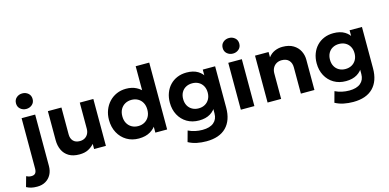

<svg xmlns="http://www.w3.org/2000/svg" viewBox="-155 -1261 4046 1997"><g transform="rotate(-15 1868.0 -263.0)"><path d="M45.5 225Q8 225 -18.2 218.8Q-44.5 212.5 -70 199L-39.5 90Q-27 96.5 -14.5 100Q-2 103.5 14.5 103.5Q44.5 103.5 57.8 86.8Q71 70 71 37V-505H217V47.5Q217 101 195.5 140.8Q174 180.5 135.5 202.8Q97 225 45.5 225ZM144 -585Q107.5 -585 81 -607.8Q54.5 -630.5 54.5 -668.5Q54.5 -707 81 -729.8Q107.5 -752.5 144 -752.5Q180.5 -752.5 207 -729.8Q233.5 -707 233.5 -668.5Q233.5 -630.5 207 -607.8Q180.5 -585 144 -585Z M556 15Q487.5 15 442.8 -12Q398 -39 376 -86Q354 -133 354 -192.5V-505H500V-216Q500 -171 524.8 -144.5Q549.5 -118 596 -118Q626 -118 649 -131.2Q672 -144.5 684.8 -168.5Q697.5 -192.5 697.5 -224V-505H843.5V0H716.5V-55.5Q690.5 -25.5 652.2 -5.2Q614 15 556 15Z M1196 15Q1123 15 1066.2 -18.8Q1009.5 -52.5 976.8 -113Q944 -173.5 944 -252.5Q944 -309 962.8 -357.5Q981.5 -406 1015.5 -442.5Q1049.5 -479 1096 -499.5Q1142.5 -520 1198.5 -520Q1260 -520 1307.8 -495.8Q1355.5 -471.5 1390 -425L1357 -391.5V-720H1503V0H1376V-128L1396 -95Q1372.5 -46.5 1321.5 -15.8Q1270.5 15 1196 15ZM1223 -111.5Q1261.5 -111.5 1292 -128.8Q1322.5 -146 1340 -177.5Q1357.5 -209 1357.5 -252.5Q1357.5 -296 1340.2 -327.5Q1323 -359 1292.5 -376.2Q1262 -393.5 1223 -393.5Q1184 -393.5 1153.5 -376.2Q1123 -359 1105.5 -327.5Q1088 -296 1088 -252.5Q1088 -209 1105.5 -177.5Q1123 -146 1153.5 -128.8Q1184 -111.5 1223 -111.5Z M1867.5 225Q1814.5 225 1765.2 215Q1716 205 1674 182L1706 65.5Q1742 83 1780.2 91.2Q1818.5 99.5 1858 99.5Q1938 99.5 1980 64.2Q2022 29 2022 -33.5V-144.5L2041 -113Q2020 -63.5 1971.2 -33.8Q1922.5 -4 1850 -4Q1776 -4 1720.2 -37.2Q1664.5 -70.5 1633.2 -128.8Q1602 -187 1602 -262Q1602 -318 1619.8 -365.2Q1637.5 -412.5 1670.5 -447.2Q1703.5 -482 1749 -501Q1794.5 -520 1850 -520Q1922.5 -520 1971.2 -490.5Q2020 -461 2041 -410.5L2022 -379.5V-505.5H2155V-60.5Q2155 76 2081.5 150.5Q2008 225 1867.5 225ZM1877.5 -127Q1916.5 -127 1946.2 -143.8Q1976 -160.5 1993 -191Q2010 -221.5 2010 -262Q2010 -302.5 1993 -333Q1976 -363.5 1946.2 -380Q1916.5 -396.5 1877.5 -396.5Q1839 -396.5 1809 -380Q1779 -363.5 1762.2 -333Q1745.5 -302.5 1745.5 -262Q1745.5 -221.5 1762.2 -191Q1779 -160.5 1809 -143.8Q1839 -127 1877.5 -127Z M2296.5 0V-505H2442.5V0ZM2369.5 -585Q2333 -585 2306.5 -607.8Q2280 -630.5 2280 -668.5Q2280 -707 2306.5 -729.8Q2333 -752.5 2369.5 -752.5Q2406 -752.5 2432.5 -729.8Q2459 -707 2459 -668.5Q2459 -630.5 2432.5 -607.8Q2406 -585 2369.5 -585Z M2584.5 0V-505H2730.5V-448Q2759.5 -486 2799.2 -503Q2839 -520 2882.5 -520Q2953 -520 2998.8 -492.2Q3044.5 -464.5 3066.8 -420.5Q3089 -376.5 3089 -328V0H2943V-282.5Q2943 -330.5 2916.2 -359Q2889.5 -387.5 2839 -387.5Q2807 -387.5 2782.5 -373.2Q2758 -359 2744.2 -333.5Q2730.5 -308 2730.5 -274.5V0Z M3448.5 225Q3395.5 225 3346.2 215Q3297 205 3255 182L3287 65.5Q3323 83 3361.2 91.2Q3399.5 99.5 3439 99.5Q3519 99.5 3561 64.2Q3603 29 3603 -33.5V-144.5L3622 -113Q3601 -63.5 3552.2 -33.8Q3503.5 -4 3431 -4Q3357 -4 3301.2 -37.2Q3245.5 -70.5 3214.2 -128.8Q3183 -187 3183 -262Q3183 -318 3200.8 -365.2Q3218.5 -412.5 3251.5 -447.2Q3284.5 -482 3330 -501Q3375.5 -520 3431 -520Q3503.5 -520 3552.2 -490.5Q3601 -461 3622 -410.5L3603 -379.5V-505.5H3736V-60.5Q3736 76 3662.5 150.5Q3589 225 3448.5 225ZM3458.5 -127Q3497.5 -127 3527.2 -143.8Q3557 -160.5 3574 -191Q3591 -221.5 3591 -262Q3591 -302.5 3574 -333Q3557 -363.5 3527.2 -380Q3497.5 -396.5 3458.5 -396.5Q3420 -396.5 3390 -380Q3360 -363.5 3343.2 -333Q3326.5 -302.5 3326.5 -262Q3326.5 -221.5 3343.2 -191Q3360 -160.5 3390 -143.8Q3420 -127 3458.5 -127Z"/></g></svg>

Font: Geologica SemiBold
Style: Regular
Weight: 600
Designer: Sindre Bremnes, Frode Helland
Foundry: Monokrom Skriftforlag AS
Version: Version 1.010;gftools[0.9.28]